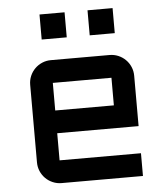

<svg xmlns="http://www.w3.org/2000/svg" viewBox="-52 -762 703 809"><g transform="rotate(-5 300.0 -358.0)"><path d="M520 -210.9H175.8V-96.2H520V0H175.8Q156.2 0 138.7 -7.6Q121.1 -15.1 108.2 -28.1Q95.2 -41 87.6 -58.6Q80.1 -76.2 80.1 -96.2V-423.8Q80.1 -443.8 87.6 -461.4Q95.2 -479 108.2 -491.9Q121.1 -504.9 138.7 -512.5Q156.2 -520 175.8 -520H423.8Q443.8 -520 461.4 -512.5Q479 -504.9 491.9 -491.9Q504.9 -479 512.5 -461.4Q520 -443.8 520 -423.8ZM175.8 -423.8V-307.1H423.8V-423.8ZM348.1 -715.8H454.1V-609.9H348.1ZM145 -715.8H251V-609.9H145Z"/></g></svg>

Font: Aldrich
Style: Regular
Weight: 400
Designer: Matthew Desmond
Foundry: Matthew Desmond
Version: Version 1.001 2011